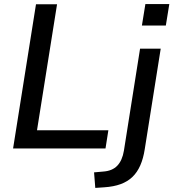

<svg xmlns="http://www.w3.org/2000/svg" viewBox="-20 -726 848 939"><path d="M44 0 156 -705H259L161 -89H510L496 0ZM674 -601 691 -706H808L791 -601ZM446 193 440 117 485 113Q529 110 553.5 84.5Q578 59 586 11L665 -488H766L688 3Q681 49 666 83Q651 117 627.5 139.5Q604 162 570 174.5Q536 187 490 190Z"/></svg>

Font: Nunito Sans 12pt SemiBold
Style: Italic
Weight: 600
Italic angle: -9°
Designer: Vernon Adams
Foundry: Vernon Adams
Version: Version 3.101;gftools[0.9.27]